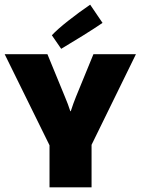

<svg xmlns="http://www.w3.org/2000/svg" viewBox="-27 -802 602 822"><path d="M365 -182V0H185V-180L-7 -570H176L252 -385Q264 -357 274 -326H276Q287 -360 298 -387L373 -570H555ZM359 -782 412 -704Q380 -682 327 -649Q274 -616 235 -593L195 -651Q218 -676 265 -713Q312 -750 359 -782Z"/></svg>

Font: Lalezar
Style: Regular
Weight: 400
Designer: Borna Izadpanah
Foundry: Borna Izadpanah
Version: Version 1.003